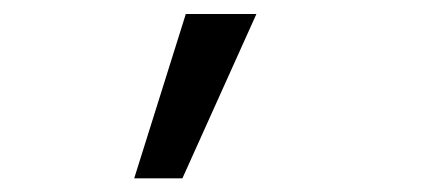

<svg xmlns="http://www.w3.org/2000/svg" viewBox="-20 -150 626 276"><path d="M247.1 -129.9H348.6L242.2 106.4H172.9Z"/></svg>

Font: Thabit
Style: Regular
Weight: 500
Designer: Regenerated by Nadim Shaikli
Foundry: MAK Alagha
Version: 0.01